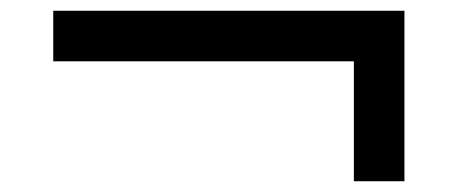

<svg xmlns="http://www.w3.org/2000/svg" viewBox="-20 -519 873 357"><path d="M638 -182V-405H79V-499H732V-182Z"/></svg>

Font: Zen Kaku Gothic Antique Black
Style: Regular
Weight: 900
Designer: Yoshimichi Ohira
Foundry: Positype
Version: Version 1.001